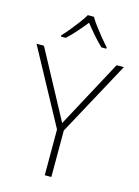

<svg xmlns="http://www.w3.org/2000/svg" viewBox="-138 -1023 794 1098"><g transform="rotate(15 258.5 -474.0)"><path d="M259 -314 474 -714H517L279 -275V0H240V-271L0 -714H44ZM277 -948Q289 -927 309.5 -899.5Q330 -872 352.5 -844.5Q375 -817 393 -797V-790H364Q337 -815 309 -847.5Q281 -880 259 -908Q237 -880 208.5 -847.5Q180 -815 153 -790H124V-797Q143 -817 165.5 -844.5Q188 -872 208.5 -899.5Q229 -927 241 -948Z"/></g></svg>

Font: Noto Sans Arabic UI XLt
Style: Regular
Weight: 200
Designer: Monotype Design Team, Nadine Chahine and Nizar Qandah
Foundry: Monotype Imaging Inc.
Version: Version 2.010; ttfautohint (v1.8.4.7-5d5b)